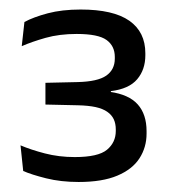

<svg xmlns="http://www.w3.org/2000/svg" viewBox="-20 -728 348 393"><path d="M141 -355.5Q104.5 -355.5 74.5 -363Q44.5 -370.5 27.5 -378L22 -430.5Q43 -421.5 71.8 -414Q100.5 -406.5 133 -406.5Q181 -406.5 199 -421.5Q217 -436.5 217 -460V-463Q217 -475 212.8 -484Q208.5 -493 199.5 -499.2Q190.5 -505.5 175.8 -508.8Q161 -512 139.5 -512.5L73 -514V-558.5L139 -560Q180 -561 197.5 -573.2Q215 -585.5 215 -608V-611.5Q215 -634 198 -646.2Q181 -658.5 137 -658.5Q101.5 -658.5 73.2 -650.5Q45 -642.5 24.5 -633.5L30 -683Q48.5 -693 77.8 -700.8Q107 -708.5 145 -708.5Q212 -708.5 244.8 -685.5Q277.5 -662.5 277.5 -619V-615Q277.5 -585.5 260.8 -565.8Q244 -546 207 -541.5L206.5 -535L205 -540Q244 -534.5 262 -514.2Q280 -494 280 -459.5V-454.5Q280 -426.5 265.5 -404Q251 -381.5 220.2 -368.5Q189.5 -355.5 141 -355.5Z"/></svg>

Font: Anek Tamil
Style: Regular
Weight: 400
Designer: Aadarsh Rajan (Tamil), Yesha Goshar (Latin)
Foundry: Ek Type
Version: Version 1.003